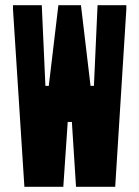

<svg xmlns="http://www.w3.org/2000/svg" viewBox="-20 -720 537 740"><path d="M74 0 30 -685V-700H141L155 -389H168L205 -700H292L329 -389H342L356 -700H467V-685L424 0H273L257 -250H241L224 0Z"/></svg>

Font: Vina Sans
Style: Regular
Weight: 400
Designer: Andree Nguyen
Foundry: Nguyen Type Foundry
Version: Version 1.002; ttfautohint (v1.8.4.7-5d5b);gftools[0.9.28]